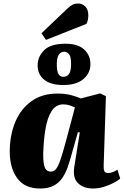

<svg xmlns="http://www.w3.org/2000/svg" viewBox="-20 -1068 710 1102"><path d="M575 -119Q574 -98 578.5 -86.5Q583 -75 602 -75Q615 -75 629.5 -81Q644 -87 654 -94L670 -43Q658 -32 633.5 -19Q609 -6 577.5 4Q546 14 514 14Q461 14 429 -15.5Q397 -45 406 -108L438 -308L427 -309L393 -189Q382 -148 369.5 -111.5Q357 -75 338 -47Q319 -19 288.5 -2.5Q258 14 210 14Q122 14 79 -45Q36 -104 36 -197Q36 -293 68 -368.5Q100 -444 161 -487.5Q222 -531 311 -531Q356 -531 390 -521.5Q424 -512 444 -503L555 -532L588 -516ZM271 -83Q288 -83 300 -96Q312 -109 325.5 -147Q339 -185 359 -260L410 -451Q397 -458 379 -463.5Q361 -469 344 -469Q301 -469 276.5 -431Q252 -393 241 -328Q230 -263 228 -183Q228 -124 238.5 -103.5Q249 -83 271 -83ZM367 -1019Q384 -1035 397.5 -1041.5Q411 -1048 430 -1048Q452 -1048 469.5 -1030.5Q487 -1013 487 -980Q487 -970 484.5 -955.5Q482 -941 476 -931L244 -839L218 -877ZM343 -580Q270 -580 233 -611Q196 -642 196 -692Q196 -743 233.5 -780Q271 -817 355 -817Q428 -817 463.5 -783.5Q499 -750 499 -700Q499 -649 459 -614.5Q419 -580 343 -580ZM344 -627Q364 -627 376 -643.5Q388 -660 388 -701Q388 -741 377 -756Q366 -771 348 -771Q329 -771 317.5 -754Q306 -737 306 -700Q306 -659 315.5 -643Q325 -627 344 -627Z"/></svg>

Font: Literata 36pt ExtraBold
Style: Italic
Weight: 800
Italic angle: -2°
Designer: Latin by Veronika Burian and Jose Scaglione. Greek by Irene Vlachou. Cyrillic by Vera Evstafieva
Foundry: TypeTogether
Version: Version 3.002